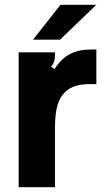

<svg xmlns="http://www.w3.org/2000/svg" viewBox="-20 -783 441 803"><path d="M58 0V-564H210V-552Q210 -537 206.5 -526Q203 -515 194 -504L208 -494Q237 -539 273.5 -557.5Q310 -576 362 -576H383V-431H351Q287 -431 253 -399Q230 -377 220 -341.5Q210 -306 210 -249V0ZM231 -617H118L233 -763H383Z"/></svg>

Font: Open Sauce Sans ExtraBold
Style: Regular
Weight: 800
Designer: Alfredo Marco Pradil
Foundry: Creative Sauce Fz LLC
Version: Version 1.477